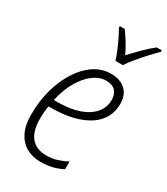

<svg xmlns="http://www.w3.org/2000/svg" viewBox="-192 -851 824 946"><g transform="rotate(30 220.5 -377.5)"><path d="M196.8 9.8Q151.4 9.8 116.2 -10Q81.1 -29.8 61.3 -69.6Q41.5 -109.4 41.5 -169.9Q41.5 -245.1 59.8 -311.8Q78.1 -378.4 110.8 -429.9Q143.6 -481.4 187.7 -511Q231.9 -540.5 283.7 -540.5Q335.4 -540.5 365.7 -512.7Q396 -484.9 396 -432.6Q396 -391.1 377.4 -356.7Q358.9 -322.3 322.3 -298.1Q285.6 -273.9 232.9 -260.5Q180.2 -247.1 112.3 -247.1H95.7Q92.8 -231.4 91.1 -212.4Q89.4 -193.4 89.4 -173.8Q89.4 -103 119.4 -67.4Q149.4 -31.7 206.5 -31.7Q239.3 -31.7 267.3 -40.8Q295.4 -49.8 321.3 -63.5V-20Q297.9 -6.8 266.6 1.5Q235.4 9.8 196.8 9.8ZM102.5 -287.1H121.1Q193.4 -287.1 244.4 -304.9Q295.4 -322.8 322.5 -355Q349.6 -387.2 349.6 -429.7Q349.6 -460.9 332.3 -480Q314.9 -499 278.8 -499Q242.2 -499 206.8 -472.7Q171.4 -446.3 144 -398.7Q116.7 -351.1 102.5 -287.1ZM269 -606Q263.2 -627 251.2 -655.3Q239.3 -683.6 226.1 -710.9Q212.9 -738.3 201.7 -756.3L202.6 -765.1H230Q240.7 -750.5 252.7 -732.4Q264.6 -714.4 276.1 -694.1Q287.6 -673.8 296.9 -653.8Q322.8 -682.1 352.5 -711.9Q382.3 -741.7 412.1 -765.1H441.4L440.4 -756.3Q421.9 -738.3 397 -711.4Q372.1 -684.6 348.9 -656.5Q325.7 -628.4 311 -606Z"/></g></svg>

Font: Open Sans SemiCondensed Light
Style: Italic
Weight: 300
Width: 4
Italic angle: -12°
Designer: Monotype Design Team
Foundry: Monotype Imaging Inc.
Version: Version 3.000